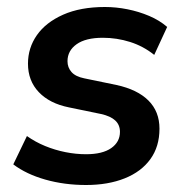

<svg xmlns="http://www.w3.org/2000/svg" viewBox="-20 -519 528 549"><path d="M226 10Q164 10 109.5 -5.5Q55 -21 18 -49L57 -130Q81 -113 109 -101.5Q137 -90 167 -84Q197 -78 226 -78Q273 -78 298 -95.5Q323 -113 323 -142Q323 -162 309.5 -174.5Q296 -187 269 -193L177 -212Q122 -223 91 -255.5Q60 -288 60 -337Q60 -382 85.5 -418.5Q111 -455 160.5 -477Q210 -499 280 -499Q312 -499 344.5 -492.5Q377 -486 406.5 -473.5Q436 -461 458 -442L421 -362Q390 -387 352 -399Q314 -411 274 -411Q225 -411 199 -392.5Q173 -374 173 -344Q173 -326 184.5 -313Q196 -300 221 -295L313 -276Q373 -263 404.5 -231.5Q436 -200 436 -151Q436 -100 410 -64Q384 -28 336.5 -9Q289 10 226 10Z"/></svg>

Font: Nunito Sans 12pt
Style: Bold Italic
Weight: 700
Italic angle: -9°
Designer: Vernon Adams
Foundry: Vernon Adams
Version: Version 3.101;gftools[0.9.27]